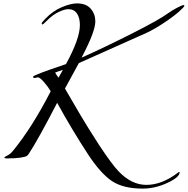

<svg xmlns="http://www.w3.org/2000/svg" viewBox="-20 -906 1107 1132"><path d="M542 -780Q542 -722 468 -580Q463 -571 461 -566Q599 -628 758.5 -708.5Q918 -789 971 -828Q990 -842 1021.5 -859Q1053 -876 1063 -876Q1067 -876 1067 -872Q1067 -865 1032 -834.5Q997 -804 932.5 -762Q868 -720 803 -694L445 -534L363 -384Q379 -357 408.5 -306Q438 -255 455.5 -225.5Q473 -196 503 -147.5Q533 -99 565 -50Q641 65 680 105Q756 184 843 184Q935 184 1029 112Q1033 108 1037 108Q1039 108 1039 110Q1039 139 966.5 172.5Q894 206 821 206Q708 206 641.5 162.5Q575 119 499 4Q400 -148 317 -300Q206 -85 149 2Q144 10 136.5 14.5Q129 19 100 23.5Q71 28 20 28Q6 28 6 22Q6 20 12.5 17Q19 14 32 6Q45 -2 56 -16Q171 -157 279 -368Q263 -395 239 -422.5Q215 -450 203 -450Q200 -450 193 -448Q186 -446 183 -446Q175 -446 175 -454Q175 -463 369 -528Q451 -678 451 -758Q451 -802 433.5 -827Q416 -852 382 -852Q363 -852 328 -836.5Q293 -821 254 -782Q234 -762 232 -762Q226 -762 226 -768Q226 -774 248 -796Q292 -842 345 -864Q398 -886 434 -886Q488 -886 515 -854.5Q542 -823 542 -780ZM325 -448 351 -494Q340 -491 323.5 -485Q307 -479 305 -478Q312 -465 325 -448Z"/></svg>

Font: Miama Nueva
Style: Medium
Weight: 400
Italic angle: -28°
Version: Version 1.0